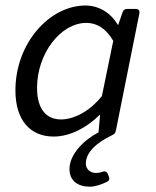

<svg xmlns="http://www.w3.org/2000/svg" viewBox="-20 -495 577 711"><path d="M237.3 130.9C237.3 174.8 268.6 196.3 312.5 196.3C332 196.3 355.5 188.5 375 178.7C384.8 174.8 386.7 168 382.8 158.2L378.9 148.4C375 139.6 367.2 137.7 357.4 141.6C350.6 144.5 342.8 145.5 335 145.5C314.5 145.5 297.9 131.8 297.9 110.4C297.9 70.3 335 34.2 396.5 4.9C404.3 1 407.2 -2.9 409.2 -11.7L496.1 -445.3C498 -456.1 493.2 -461.9 482.4 -461.9H451.2C442.4 -461.9 436.5 -458 433.6 -449.2L418 -403.3H416C392.6 -444.3 348.6 -474.6 296.9 -474.6C163.1 -474.6 37.1 -335 37.1 -160.2C37.1 -48.8 92.8 10.7 178.7 10.7C239.3 10.7 301.8 -22.5 348.6 -69.3H350.6L344.7 -4.9C293.9 21.5 237.3 74.2 237.3 130.9ZM357.4 -139.6C310.5 -80.1 251 -52.7 206.1 -52.7C152.3 -52.7 117.2 -89.8 117.2 -169.9C117.2 -295.9 204.1 -410.2 299.8 -410.2C336.9 -410.2 371.1 -391.6 399.4 -343.8Z"/></svg>

Font: Ed Sans Neue
Style: Italic
Weight: 400
Italic angle: -11°
Designer: Stephen Hutchings
Version: Version 1.004;PS 001.004;hotconv 1.0.88;makeotf.lib2.5.64775